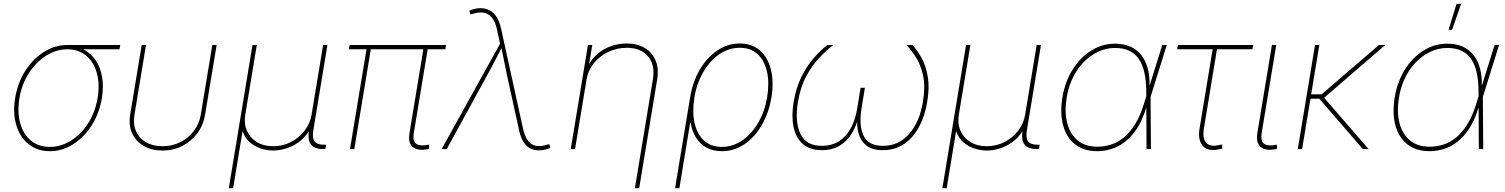

<svg xmlns="http://www.w3.org/2000/svg" viewBox="-20 -777 7844 1001"><path d="M239.7 11.2Q174.8 11.2 129.6 -24.9Q84.5 -61 65.2 -123.5Q45.9 -186 59.1 -266.1Q72.3 -346.2 112.3 -408.4Q152.3 -470.7 209.5 -506.6Q266.6 -542.5 331.1 -542.5H606.9L603 -520H382.8H331.1Q273.4 -520 220.9 -487.1Q168.5 -454.1 131.1 -396.7Q93.8 -339.4 81.5 -266.1Q69.3 -192.4 85.4 -134.5Q101.6 -76.7 141.4 -43.9Q181.2 -11.2 239.7 -11.2Q297.9 -11.2 350.1 -43.9Q402.3 -76.7 439.5 -134.5Q476.6 -192.4 488.8 -266.1Q501 -339.4 484.6 -397Q468.3 -454.6 428.7 -487.3Q389.2 -520 331.1 -520L330.6 -538.6Q378.9 -538.6 416.7 -518.6Q454.6 -498.5 479 -462.2Q503.4 -425.8 512.2 -375.7Q521 -325.7 511.2 -266.1Q498 -186 458 -123.5Q418 -61 361.1 -24.9Q304.2 11.2 239.7 11.2Z M826.7 7.8Q771 7.8 729.7 -15.9Q688.5 -39.6 668.9 -81.8Q649.4 -124 658.7 -179.7L718.8 -542.5H741.2L681.2 -179.7Q672.9 -130.4 689.2 -93Q705.6 -55.7 741.5 -35.2Q777.3 -14.6 826.7 -14.6Q876.5 -14.6 918.7 -35.2Q960.9 -55.7 989.7 -93Q1018.6 -130.4 1026.9 -179.7L1086.9 -542.5H1109.4L1049.3 -179.7Q1040 -124 1008.5 -81.8Q977.1 -39.6 929.9 -15.9Q882.8 7.8 826.7 7.8Z M1172.9 204.1 1296.4 -542.5H1318.8L1258.8 -179.7Q1251 -132.8 1267.3 -95.5Q1283.7 -58.1 1319.3 -36.4Q1355 -14.6 1404.3 -14.6Q1454.1 -14.6 1496.6 -36.4Q1539.1 -58.1 1567.9 -95.5Q1596.7 -132.8 1604.5 -179.7L1664.6 -542.5H1687L1613.3 -96.7Q1606.9 -56.6 1620.1 -39.6Q1633.3 -22.5 1668.5 -22.5H1680.2L1676.3 0H1664.6Q1619.6 0 1601.3 -23.4Q1583 -46.9 1590.8 -96.7L1604.5 -179.7H1622.1Q1613.3 -127.9 1590.1 -92Q1566.9 -56.2 1535.2 -34.2Q1503.4 -12.2 1469 -2.2Q1434.6 7.8 1404.3 7.8Q1374 7.8 1341.8 -2.2Q1309.6 -12.2 1283.7 -34.2Q1257.8 -56.2 1245.1 -92Q1232.4 -127.9 1241.2 -179.7H1258.8L1195.3 204.1Z M2208.5 1Q2159.2 10.3 2132.6 -10Q2106 -30.3 2115.2 -85.4L2189 -530.8H2211.4L2137.7 -85.4Q2129.9 -39.1 2150.9 -26.4Q2171.9 -13.7 2210.9 -22Q2214.4 -22.9 2213.6 -22.7Q2212.9 -22.5 2216.3 -22.9L2217.3 -1.5Q2215.3 -1 2213.1 -0.5Q2210.9 0 2208.5 1ZM1804.7 0 1892.6 -530.8H1915L1827.1 0ZM1798.8 -520 1802.7 -542.5H2305.7L2301.8 -520Z M2282.7 0 2586.9 -548.8 2571.3 -622.1Q2563 -661.1 2545.9 -683.3Q2528.8 -705.6 2502.9 -710.7Q2477.1 -715.8 2442.4 -704.1L2432.1 -702.6L2427.7 -722.2Q2444.8 -728.5 2458 -731.4Q2471.2 -734.4 2484.9 -734.4Q2512.2 -734.4 2533.4 -722.9Q2554.7 -711.4 2569.3 -688.2Q2584 -665 2591.8 -630.4L2707 -105.5Q2715.8 -66.4 2732.2 -44.2Q2748.5 -22 2774.2 -16.8Q2799.8 -11.7 2834.5 -23.4L2844.2 -24.9L2848.6 -5.4Q2832 1 2817.6 3.9Q2803.2 6.8 2789.6 6.8Q2762.2 6.8 2741.9 -4.6Q2721.7 -16.1 2707.8 -39.3Q2693.8 -62.5 2686.5 -97.2L2624.5 -378.4Q2616.2 -417.5 2608.6 -456.3Q2601.1 -495.1 2592.8 -534.2H2598.6Q2578.6 -495.1 2558.3 -456.3Q2538.1 -417.5 2516.6 -378.4L2309.1 0Z M3038.1 -362.8 2978 0H2955.6L3045.4 -542.5H3067.9L3048.3 -425.3H3042.5Q3061.5 -467.3 3093.8 -494.9Q3126 -522.5 3165.8 -536.4Q3205.6 -550.3 3247.1 -550.3Q3303.2 -550.3 3342 -526.6Q3380.9 -502.9 3398.2 -460.9Q3415.5 -418.9 3406.2 -362.8L3312.5 204.1H3290L3383.8 -362.8Q3396.5 -437 3359.1 -482.4Q3321.8 -527.8 3247.6 -527.8Q3196.8 -527.8 3151.9 -506.6Q3106.9 -485.4 3076.4 -448Q3045.9 -410.6 3038.1 -362.8Z M3499.5 204.1 3578.1 -270Q3591.3 -350.6 3628.4 -413.8Q3665.5 -477.1 3719.5 -513.7Q3773.4 -550.3 3836.9 -550.3Q3900.9 -550.3 3942.1 -513.7Q3983.4 -477.1 3999.3 -413.6Q4015.1 -350.1 4002 -270Q3988.8 -189.5 3952.1 -125.7Q3915.5 -62 3861.8 -25.4Q3808.1 11.2 3743.7 11.2Q3699.2 11.2 3665 -6.8Q3630.9 -24.9 3609.4 -58.3Q3587.9 -91.8 3581.1 -136.7H3578.1L3522 204.1ZM3743.7 -11.2Q3801.3 -11.2 3850.3 -45.2Q3899.4 -79.1 3933.3 -137.7Q3967.3 -196.3 3979.5 -270Q3991.7 -343.8 3979 -402.1Q3966.3 -460.4 3930.4 -494.1Q3894.5 -527.8 3836.9 -527.8Q3779.3 -527.8 3730.2 -494.1Q3681.2 -460.4 3647 -402.1Q3612.8 -343.8 3600.6 -270Q3588.4 -196.3 3600.8 -137.7Q3613.3 -79.1 3649.4 -45.2Q3685.5 -11.2 3743.7 -11.2Z M4264.6 5.9Q4202.1 5.9 4165.5 -26.4Q4128.9 -58.6 4117.2 -115.5Q4105.5 -172.4 4117.7 -245.6Q4130.4 -320.3 4158.4 -376.7Q4186.5 -433.1 4222.2 -473.9Q4257.8 -514.6 4293 -542.5H4323.7Q4289.6 -515.6 4252 -476.3Q4214.4 -437 4183.8 -380.6Q4153.3 -324.2 4140.1 -245.1Q4123 -142.6 4152.8 -79.6Q4182.6 -16.6 4264.6 -16.6Q4341.3 -16.6 4387.9 -69.3Q4434.6 -122.1 4449.2 -212.9L4466.8 -319.3H4489.3L4471.7 -212.9Q4457 -122.1 4482.4 -69.3Q4507.8 -16.6 4583.5 -16.6Q4666 -16.6 4720.5 -79.6Q4774.9 -142.6 4791.5 -245.1Q4804.7 -324.2 4793 -380.6Q4781.2 -437 4756.3 -476.3Q4731.4 -515.6 4706.1 -542.5H4736.8Q4762.7 -514.6 4785.2 -473.9Q4807.6 -433.1 4817.1 -376.7Q4826.7 -320.3 4814 -245.6Q4802.2 -172.4 4771.5 -115.5Q4740.7 -58.6 4693.6 -26.4Q4646.5 5.9 4583.5 5.9Q4526.9 5.9 4496.3 -19Q4465.8 -43.9 4455.8 -82.5Q4445.8 -121.1 4450.2 -162.1H4454.1Q4444.8 -121.1 4421.6 -82.5Q4398.4 -43.9 4359.9 -19Q4321.3 5.9 4264.6 5.9Z M4893.1 204.1 5016.6 -542.5H5039.1L4979 -179.7Q4971.2 -132.8 4987.5 -95.5Q5003.9 -58.1 5039.6 -36.4Q5075.2 -14.6 5124.5 -14.6Q5174.3 -14.6 5216.8 -36.4Q5259.3 -58.1 5288.1 -95.5Q5316.9 -132.8 5324.7 -179.7L5384.8 -542.5H5407.2L5333.5 -96.7Q5327.1 -56.6 5340.3 -39.6Q5353.5 -22.5 5388.7 -22.5H5400.4L5396.5 0H5384.8Q5339.8 0 5321.5 -23.4Q5303.2 -46.9 5311 -96.7L5324.7 -179.7H5342.3Q5333.5 -127.9 5310.3 -92Q5287.1 -56.2 5255.4 -34.2Q5223.6 -12.2 5189.2 -2.2Q5154.8 7.8 5124.5 7.8Q5094.2 7.8 5062 -2.2Q5029.8 -12.2 5003.9 -34.2Q4978 -56.2 4965.3 -92Q4952.6 -127.9 4961.4 -179.7H4979L4915.5 204.1Z M5700.7 11.2Q5630.9 11.2 5585.4 -24.2Q5540 -59.6 5522.7 -123.3Q5505.4 -187 5519 -270Q5532.7 -351.6 5572.3 -414.6Q5611.8 -477.5 5669.2 -513.4Q5726.6 -549.3 5793.5 -549.3Q5837.9 -549.3 5872.1 -534.4Q5906.2 -519.5 5929.2 -491Q5952.1 -462.4 5963.4 -421.6Q5974.6 -380.9 5973.1 -328.6H5979L5978.5 -272.9L5980.5 0H5957.5L5956.1 -301.3Q5955.6 -357.4 5946 -399.7Q5936.5 -441.9 5916.7 -470.2Q5897 -498.5 5866.7 -512.7Q5836.4 -526.9 5793.9 -526.9Q5733.9 -526.9 5680.7 -493.9Q5627.4 -460.9 5590.8 -403.1Q5554.2 -345.2 5541.5 -270Q5528.8 -193.4 5543.9 -135.3Q5559.1 -77.1 5598.9 -44.7Q5638.7 -12.2 5700.7 -12.2Q5737.3 -12.2 5772.5 -23.2Q5807.6 -34.2 5839.4 -60.3Q5871.1 -86.4 5897.9 -129.6Q5924.8 -172.9 5944.3 -236.8L6039.6 -542.5H6063L5978 -270L5960.9 -213.4H5955.1Q5936 -150.9 5908.2 -107.9Q5880.4 -64.9 5846.4 -38.6Q5812.5 -12.2 5775.4 -0.5Q5738.3 11.2 5700.7 11.2Z M6331.5 2Q6275.9 13.7 6250.2 -17.1Q6224.6 -47.9 6233.4 -103.5L6302.2 -520H6117.2L6121.1 -542.5H6513.7L6509.8 -520H6324.7L6255.9 -103.5Q6248.5 -55.7 6268.6 -33Q6288.6 -10.3 6332 -20Q6336.4 -20.5 6341.6 -21.7Q6346.7 -22.9 6351.6 -23.9L6352.5 -2Q6347.2 -1 6342 0.2Q6336.9 1.5 6331.5 2Z M6629.4 1Q6580.1 10.3 6553.5 -10Q6526.9 -30.3 6535.6 -85.4L6611.3 -542.5H6633.8L6558.1 -85.4Q6550.8 -39.1 6571.8 -26.4Q6592.8 -13.7 6631.8 -22Q6635.3 -22.9 6634.5 -22.7Q6633.8 -22.5 6636.7 -22.9L6638.2 -1.5Q6636.2 -1 6634 -0.5Q6631.8 0 6629.4 1Z M6858.4 -542.5 6768.6 0H6746.1L6835.9 -542.5ZM7202.1 -542.5 6877.9 -262.7H6797.9L6801.3 -285.2H6870.1L7169.4 -542.5ZM7085 0 6853 -268.6 6877.9 -273.4 7115.2 0Z M7433.1 11.2Q7363.3 11.2 7317.9 -24.2Q7272.5 -59.6 7255.1 -123.3Q7237.8 -187 7251.5 -270Q7265.1 -351.6 7304.7 -414.6Q7344.2 -477.5 7401.6 -513.4Q7459 -549.3 7525.9 -549.3Q7570.3 -549.3 7604.5 -534.4Q7638.7 -519.5 7661.6 -491Q7684.6 -462.4 7695.8 -421.6Q7707 -380.9 7705.6 -328.6H7711.4L7710.9 -272.9L7712.9 0H7689.9L7688.5 -301.3Q7688 -357.4 7678.5 -399.7Q7668.9 -441.9 7649.2 -470.2Q7629.4 -498.5 7599.1 -512.7Q7568.8 -526.9 7526.4 -526.9Q7466.3 -526.9 7413.1 -493.9Q7359.9 -460.9 7323.2 -403.1Q7286.6 -345.2 7273.9 -270Q7261.2 -193.4 7276.4 -135.3Q7291.5 -77.1 7331.3 -44.7Q7371.1 -12.2 7433.1 -12.2Q7469.7 -12.2 7504.9 -23.2Q7540 -34.2 7571.8 -60.3Q7603.5 -86.4 7630.4 -129.6Q7657.2 -172.9 7676.8 -236.8L7772 -542.5H7795.4L7710.4 -270L7693.4 -213.4H7687.5Q7668.5 -150.9 7640.6 -107.9Q7612.8 -64.9 7578.9 -38.6Q7544.9 -12.2 7507.8 -0.5Q7470.7 11.2 7433.1 11.2ZM7532.2 -621.6 7573.7 -756.8H7597.7L7550.3 -621.6Z"/></svg>

Font: Inter 16pt Thin
Style: Italic
Weight: 250
Italic angle: -9.3988°
Version: Version 4.001;git-66647c0bb